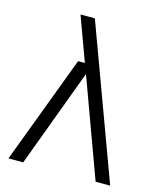

<svg xmlns="http://www.w3.org/2000/svg" viewBox="-108 -788 719 866"><g transform="rotate(15 251.5 -355.5)"><path d="M421 0 246 -478 240 -493 160 -711H227L489 0ZM14 0 204 -505H276L272 -468H257L83 0Z"/></g></svg>

Font: TikTok Sans 24pt Light
Style: Regular
Weight: 300
Version: Version 4.000